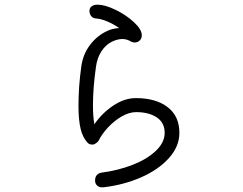

<svg xmlns="http://www.w3.org/2000/svg" viewBox="-20 -794 1040 822"><path d="M748 -225Q748 -167 703 -117Q658 -67 583.5 -34.5Q509 -2 422 8H416Q404 8 395.5 0Q387 -8 387 -21Q387 -36 394.5 -44.5Q402 -53 415 -55Q485 -64 547 -88Q609 -112 647 -148Q685 -184 685 -225Q685 -269 651 -291.5Q617 -314 563 -314Q533 -314 501 -295.5Q469 -277 442.5 -248.5Q416 -220 403 -193Q400 -187 391.5 -181Q383 -175 376 -175Q362 -175 355 -183Q334 -205 325 -243Q316 -281 316 -340Q316 -424 328 -509Q335 -561 364.5 -600.5Q394 -640 436 -660Q459 -672 490 -674Q466 -691 438.5 -702.5Q411 -714 390 -715Q378 -716 370.5 -725Q363 -734 363 -747Q363 -760 372.5 -767Q382 -774 398 -774Q429 -774 474.5 -752Q520 -730 553.5 -699Q587 -668 587 -643Q587 -629 578 -620.5Q569 -612 556 -612Q551 -612 541 -616Q523 -627 504 -627Q484 -627 460 -616Q432 -602 414 -574Q396 -546 391 -509Q378 -418 378 -343Q378 -295 384 -262Q417 -310 465 -342Q513 -374 562 -374Q647 -374 697.5 -335.5Q748 -297 748 -225Z"/></svg>

Font: Tsukimi Rounded
Style: Regular
Weight: 400
Designer: Takashi Funayama
Foundry: Takashi Funayama
Version: Version 1.032; ttfautohint (v1.8.3)